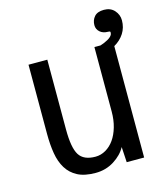

<svg xmlns="http://www.w3.org/2000/svg" viewBox="-102 -747 704 819"><g transform="rotate(-15 250.0 -337.5)"><path d="M377 -616Q377 -638 390.5 -653.5Q404 -669 433 -669Q462 -669 479 -650Q496 -631 496 -606Q496 -574 480 -549Q464 -524 436 -508V-16H359L355 -84Q338 -52 301.5 -29Q265 -6 220 -6Q171 -6 140.5 -22Q110 -38 92.5 -66.5Q75 -95 68.5 -134Q62 -173 62 -220V-526H145V-218Q145 -137 165 -105Q185 -73 237 -73Q261 -73 282.5 -85.5Q304 -98 319.5 -120Q335 -142 344 -173Q353 -204 353 -241V-526H380Q397 -531 414 -540.5Q431 -550 435 -561Q437 -569 435.5 -571.5Q434 -574 426 -574Q404 -574 390.5 -586Q377 -598 377 -616Z"/></g></svg>

Font: D2Coding
Style: Regular
Weight: 400
Monospace: yes
Designer: Yong-Rak Park; Jeong-Hwan Yoon; Sang-Min Lee;
Foundry: NHN Corporation
Version: Version 1.3.2; Build 20180524